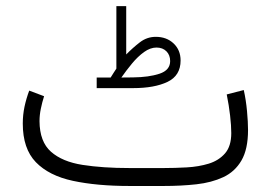

<svg xmlns="http://www.w3.org/2000/svg" viewBox="-20 -618 900 638"><path d="M347.7 -360.4Q352.1 -367.2 357.2 -375.5Q362.3 -383.8 366.7 -390.1V-597.7H399.4V-437Q420.9 -459 444.6 -477.3Q468.3 -495.6 497.6 -495.6Q533.7 -495.6 556.9 -473.6Q580.1 -451.7 580.1 -417Q580.1 -366.7 536.6 -345.9Q493.2 -325.2 422.4 -325.2H301.3V-360.4ZM421.9 -360.8Q474.6 -361.3 510 -373Q545.4 -384.8 545.4 -415Q545.4 -435.1 533 -447.5Q520.5 -460 500 -460Q479.5 -460 458.7 -445.1Q438 -430.2 418.9 -407.2Q399.9 -384.3 383.3 -360.4ZM523.9 0H410.2Q301.8 0 222.2 -17.1Q142.6 -34.2 99.1 -79.1Q55.7 -124 55.7 -207.5Q55.7 -236.3 61.5 -263.7Q67.4 -291 77.1 -316.9L126.5 -298.3Q120.1 -278.3 115.7 -256.8Q111.3 -235.4 111.3 -215.3Q111.8 -147 149.4 -113.8Q187 -80.6 254.2 -70.1Q321.3 -59.6 410.2 -59.6H524.4Q561.5 -59.6 600.8 -61.8Q640.1 -64 673.6 -74.2Q707 -84.5 727.8 -108.4Q748.5 -132.3 748.5 -175.8Q748.5 -200.2 744.6 -234.1Q740.7 -268.1 733.4 -304.2L790 -318.8Q797.4 -286.1 800.8 -249Q804.2 -211.9 804.2 -186Q804.2 -122.6 782.5 -85Q760.7 -47.4 721.9 -29.3Q683.1 -11.2 632.6 -5.6Q582 0 523.9 0Z"/></svg>

Font: Vazirmatn UI NL ExtraLight
Style: Regular
Weight: 200
Designer: Saber Rastikerdar
Foundry: Saber Rastikerdar
Version: Version 33.003